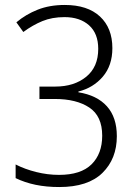

<svg xmlns="http://www.w3.org/2000/svg" viewBox="-20 -744 551 774"><path d="M433 -550Q433 -480 394.5 -435Q356 -390 296 -375V-372Q371 -360 411 -315.5Q451 -271 451 -195Q451 -104 393 -47Q335 10 219 10Q167 10 123.5 1Q80 -8 43 -26V-81Q80 -62 126 -50.5Q172 -39 218 -39Q306 -39 349 -81.5Q392 -124 392 -197Q392 -276 340 -310.5Q288 -345 201 -345H139V-395H203Q279 -395 327.5 -434.5Q376 -474 376 -547Q376 -609 339 -642Q302 -675 240 -675Q190 -675 151 -659Q112 -643 74 -615L46 -654Q84 -686 132 -705Q180 -724 241 -724Q333 -724 383 -677.5Q433 -631 433 -550Z"/></svg>

Font: Noto Sans Arabic SemCond Light
Style: Regular
Weight: 300
Width: 4
Designer: Monotype Design Team, Nadine Chahine, Nizar Qandah and Khaled Hosny
Foundry: Monotype Imaging Inc.
Version: Version 2.012; ttfautohint (v1.8.4.7-5d5b)